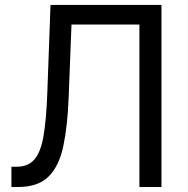

<svg xmlns="http://www.w3.org/2000/svg" viewBox="-20 -747 753 767"><path d="M625 0H536.9V-649.1H265.6L254.3 -359.4Q250 -245 233.3 -164.8Q216.6 -84.5 174.7 -42.3Q132.8 0 52.6 0H25.6V-81H46.9Q92.3 -81 117.5 -110.1Q142.8 -139.2 153.9 -204.2Q165.1 -269.2 169 -376.4L181.8 -727.3H625Z"/></svg>

Font: Linik Sans
Style: Regular
Weight: 400
Designer: Rasmus Andersson (font), Marc Monis (original base), Kil Hyung-jin (Pretendard portions), Cristiano Sobral (main changes
Foundry: rsms
Version: Version 3.018;May 31, 2022;FontCreator 14.0.0.2814 64-bit; t